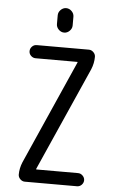

<svg xmlns="http://www.w3.org/2000/svg" viewBox="-62 -982 623 1023"><g transform="rotate(5 250.0 -470.0)"><path d="M208 -898.4Q208 -915 220.7 -927.7Q233.4 -940.4 250 -940.4Q266.6 -940.4 279.3 -927.7Q292 -915 292 -898.4V-851.6Q292 -835 279.3 -822.3Q266.6 -809.6 250 -809.6Q233.4 -809.6 220.7 -822.3Q208 -835 208 -851.6ZM88.9 -101.6 335 -657.2V-659.2Q335 -660.2 334 -660.2H110.4Q96.7 -660.2 85.9 -670.4Q75.2 -680.7 75.2 -694.8Q75.2 -709 85.4 -719.7Q95.7 -730.5 110.4 -730.5H389.6Q403.3 -730.5 414.1 -719.7Q424.8 -709 424.8 -695.3Q424.8 -661.1 411.1 -627.9L165 -73.2V-71.3Q165 -70.3 166 -70.3H389.6Q403.3 -70.3 414.1 -59.6Q424.8 -48.8 424.8 -35.2Q424.8 -21.5 414.6 -10.7Q404.3 0 389.6 0H110.4Q96.7 0 85.9 -10.7Q75.2 -21.5 75.2 -35.2Q75.2 -68.4 88.9 -101.6Z"/></g></svg>

Font: Rounded-X Mgen+ 2m regular
Style: Regular
Weight: 400
Designer: [Source Han Sans]
Ryoko NISHIZUKA  (kana & ideographs); Paul D. Hunt (Latin, Greek & Cyrillic); Wenlong ZHANG  (bopomofo
Version: Version 1.059.20150602